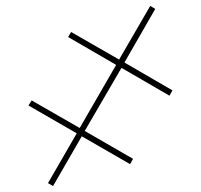

<svg xmlns="http://www.w3.org/2000/svg" viewBox="-20 -641 679 648"><path d="M159 -13 142 -23 239 -191 76 -285 87 -302 249 -209 372 -422 210 -516 220 -533 382 -440 487 -621 504 -611 400 -430 562 -336 552 -318 390 -412 266 -199 429 -105 419 -87 256 -181Z"/></svg>

Font: Noto Serif Display Semi
Style: Regular
Weight: 600
Designer: Monotype Design Team
Foundry: Monotype Imaging Inc.
Version: Version 1.900